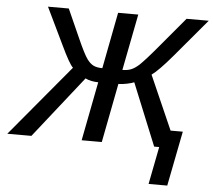

<svg xmlns="http://www.w3.org/2000/svg" viewBox="-99 -752 1126 1015"><g transform="rotate(5 463.5 -244.5)"><path d="M414.1 -313Q397 -313 378.2 -316.7Q359.4 -320.3 345.7 -327.6L86.9 0H-41L274.4 -377.9Q254.4 -396.5 210.9 -488.3L114.7 -688H225.1L293 -536.1Q329.1 -454.6 347.7 -429.2Q363.8 -407.2 381.8 -398.2Q399.9 -389.2 429.2 -389.2L486.8 -688H593.8L535.6 -389.2Q563 -389.2 582.8 -397.5Q602.5 -405.8 624.5 -425.8Q637.7 -438.5 662.4 -465.8Q687 -493.2 722.7 -536.1L850.1 -688H967.8L798.3 -486.8Q763.7 -445.8 735.8 -417.5Q708 -389.2 691.4 -377.9L817.4 -91.8H882.3L825.2 199.2H726.1L765.1 0H738.3L604 -329.6Q591.8 -324.2 565.9 -318.8Q540 -313.5 521 -313.5L460.4 0H353.5Z"/></g></svg>

Font: Arimo Medium
Style: Italic
Weight: 500
Italic angle: -12°
Designer: Steve Matteson
Foundry: Monotype Imaging Inc.
Version: Version 1.33